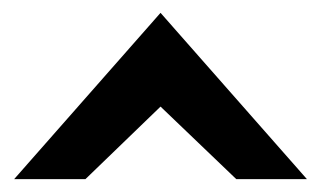

<svg xmlns="http://www.w3.org/2000/svg" viewBox="-20 -776 500 299"><path d="M113 -497 230 -610 348 -497H458L230 -756L2 -497Z"/></svg>

Font: Charger Pro
Style: BlkExt
Weight: 900
Designer: Jasper
Foundry: Cannot Into Space Fonts
Version: Version 1.09